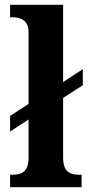

<svg xmlns="http://www.w3.org/2000/svg" viewBox="-20 -780 370 800"><path d="M22 0H320V-52H309C271 -52 243 -65 243 -123V-372L325 -425V-492L243 -438V-760H22V-708H33C58 -708 99 -700 99 -647V-347L22 -297V-232L99 -282V-123C99 -65 71 -52 33 -52H22Z"/></svg>

Font: Noto Serif Myanmar SemiCondensed
Style: Bold
Weight: 700
Width: 4
Designer: Ben Mitchell and the Monotype Design Team
Foundry: Monotype Imaging Inc.
Version: Version 2.106